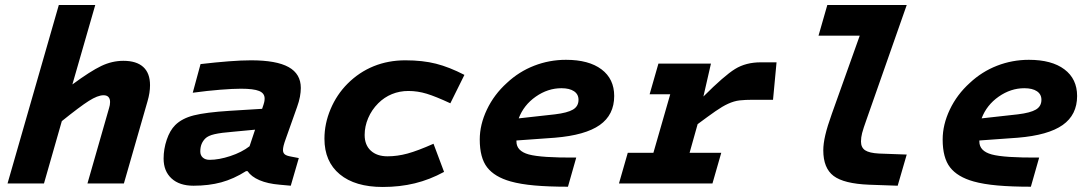

<svg xmlns="http://www.w3.org/2000/svg" viewBox="-20 -730 4338 764"><path d="M214 -710H359L268 -394Q340 -447 383 -467.5Q426 -488 471 -488Q523 -488 550 -463.5Q577 -439 577 -391Q577 -376 574.5 -360Q572 -344 567 -327L473 0H328L414 -300Q416 -306 417 -312Q418 -318 418 -324Q418 -337 411.5 -344Q405 -351 392 -351Q369 -351 333.5 -328.5Q298 -306 226 -248L155 0H10Z M1162 -304 1118 -180Q1111 -161 1108.5 -150.5Q1106 -140 1106 -133Q1106 -122 1113 -116Q1120 -110 1138 -107L1169 -101L1137 9L1093 5Q1045 1 1012.5 -13Q980 -27 965 -49H959Q910 -18 860.5 -4.5Q811 9 750 9Q694 9 662.5 -20Q631 -49 631 -99Q631 -137 643.5 -174Q656 -211 677 -232Q704 -259 751.5 -271Q799 -283 893 -289L1023 -297Q1030 -317 1031.5 -324Q1033 -331 1033 -338Q1033 -359 1011 -368Q989 -377 939 -377Q907 -377 856.5 -373Q806 -369 747 -361L778 -475Q838 -482 889.5 -486Q941 -490 979 -490Q1080 -490 1128.5 -463Q1177 -436 1177 -380Q1177 -364 1173.5 -345Q1170 -326 1162 -304ZM777 -127Q777 -112 787 -103Q797 -94 814 -94Q851 -94 896.5 -109Q942 -124 973 -148L995 -214L910 -206Q859 -202 833.5 -196Q808 -190 797 -179Q787 -169 782 -156.5Q777 -144 777 -127Z M1605 -368Q1570 -368 1539.5 -355.5Q1509 -343 1485 -319Q1459 -293 1445 -260Q1431 -227 1431 -193Q1431 -153 1455.5 -130.5Q1480 -108 1522 -108Q1561 -108 1601.5 -119Q1642 -130 1705 -158L1747 -46Q1690 -15 1630.5 -0.5Q1571 14 1503 14Q1393 14 1332 -36.5Q1271 -87 1271 -178Q1271 -238 1295.5 -296Q1320 -354 1363 -397Q1409 -443 1467 -466.5Q1525 -490 1593 -490Q1662 -490 1715 -476.5Q1768 -463 1828 -432L1772 -319Q1714 -346 1678 -357Q1642 -368 1605 -368Z M2273 -103 2240 13Q2163 13 2107 8Q2051 3 2012 -8Q1948 -26 1918.5 -64Q1889 -102 1889 -175Q1889 -234 1917.5 -294Q1946 -354 1997 -400Q2045 -445 2105.5 -468.5Q2166 -492 2232 -492Q2323 -492 2373.5 -454Q2424 -416 2424 -348Q2424 -273 2366.5 -232.5Q2309 -192 2188 -182L2035 -171Q2035 -170 2035 -169.5Q2035 -169 2035 -167Q2035 -129 2084 -115.5Q2133 -102 2273 -103ZM2282 -333Q2282 -355 2264 -367Q2246 -379 2214 -379Q2160 -379 2112 -345.5Q2064 -312 2044 -259L2188 -275Q2238 -281 2260 -294Q2282 -307 2282 -333Z M2443 0 2478 -122H2580L2647 -355H2565L2600 -477H2809L2779 -346Q2862 -429 2905 -455.5Q2948 -482 3007 -482H3070L3056 -333H2976Q2945 -333 2923 -330.5Q2901 -328 2877 -317Q2855 -307 2827 -287.5Q2799 -268 2756 -236L2724 -122H2850L2815 0Z M3256 -132Q3256 -158 3264 -192.5Q3272 -227 3290 -277L3401 -588H3237L3272 -710H3588L3429 -257Q3415 -218 3410.5 -200.5Q3406 -183 3406 -167Q3406 -143 3422.5 -132Q3439 -121 3478 -119L3588 -115L3552 9L3438 5Q3338 1 3297 -30Q3256 -61 3256 -132Z M4115 -103 4082 13Q4005 13 3949 8Q3893 3 3854 -8Q3790 -26 3760.5 -64Q3731 -102 3731 -175Q3731 -234 3759.5 -294Q3788 -354 3839 -400Q3887 -445 3947.5 -468.5Q4008 -492 4074 -492Q4165 -492 4215.5 -454Q4266 -416 4266 -348Q4266 -273 4208.5 -232.5Q4151 -192 4030 -182L3877 -171Q3877 -170 3877 -169.5Q3877 -169 3877 -167Q3877 -129 3926 -115.5Q3975 -102 4115 -103ZM4124 -333Q4124 -355 4106 -367Q4088 -379 4056 -379Q4002 -379 3954 -345.5Q3906 -312 3886 -259L4030 -275Q4080 -281 4102 -294Q4124 -307 4124 -333Z"/></svg>

Font: Intel One Mono
Style: Bold Italic
Weight: 700
Italic angle: -16°
Monospace: yes
Designer: Fred Shallcrass
Foundry: Frere-Jones Type LLC
Version: Version 1.400;hotconv 1.1.0;makeotfexe 2.6.0;FJTRelease1.4